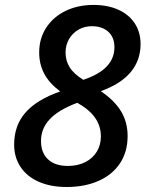

<svg xmlns="http://www.w3.org/2000/svg" viewBox="-20 -745 604 775"><path d="M37.1 -161.6Q37.1 -237.8 82.3 -290Q127.4 -342.3 223.1 -376Q179.7 -408.2 158.9 -446.8Q138.2 -485.4 138.2 -533.2Q138.2 -589.8 166.7 -633.5Q195.3 -677.2 245.1 -701.2Q294.9 -725.1 357.4 -725.1Q415 -725.1 458 -705.6Q501 -686 524.2 -650.4Q547.4 -614.7 547.4 -567.4Q547.4 -501.5 507.3 -453.6Q467.3 -405.8 386.7 -377Q441.9 -339.8 468.5 -295.9Q495.1 -252 495.1 -195.8Q495.1 -132.3 464.4 -85.9Q433.6 -39.6 377.9 -14.9Q322.3 9.8 249 9.8Q184.6 9.8 136.7 -11.2Q88.9 -32.2 63 -71Q37.1 -109.9 37.1 -161.6ZM387.2 -194.8Q387.2 -235.8 364 -269.3Q340.8 -302.7 292 -330.1Q215.8 -301.3 180.7 -263.7Q145.5 -226.1 145.5 -176.3Q145.5 -127.9 174.1 -101.6Q202.6 -75.2 253.9 -75.2Q293.5 -75.2 323.7 -90.3Q354 -105.5 370.6 -132.6Q387.2 -159.7 387.2 -194.8ZM441.9 -554.7Q441.9 -594.2 417.2 -616.7Q392.6 -639.2 350.6 -639.2Q320.8 -639.2 296.6 -625.2Q272.5 -611.3 258.5 -586.9Q244.6 -562.5 244.6 -533.2Q244.6 -499.5 261.5 -472.9Q278.3 -446.3 316.4 -422.9Q380.4 -444.3 411.1 -477.1Q441.9 -509.8 441.9 -554.7Z"/></svg>

Font: Viking Open Sans Light
Style: Bold Italic
Weight: 600
Italic angle: -12°
Foundry: Ascender Corporation
Version: Version 2.000